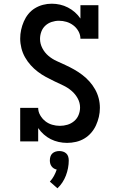

<svg xmlns="http://www.w3.org/2000/svg" viewBox="-20 -763 640 1036"><path d="M342 8Q319 8 296.5 3Q274 -2 254 -12Q234 -22 216.5 -37.5Q199 -53 186 -72V0H89V-181H186Q186 -160 197 -141Q208 -122 224.5 -109Q241 -96 261.5 -90Q282 -84 303 -84Q324 -84 344 -90Q364 -96 380 -109.5Q396 -123 404 -142.5Q412 -162 412 -183Q412 -209 399 -232.5Q386 -256 366 -273Q346 -290 322 -301.5Q298 -313 274.5 -324Q251 -335 228 -347.5Q205 -360 184 -376Q163 -392 145.5 -411.5Q128 -431 115 -454Q102 -477 95.5 -503Q89 -529 89 -555Q89 -579 94 -602Q99 -625 108.5 -647Q118 -669 133 -687.5Q148 -706 168.5 -718.5Q189 -731 212 -737Q235 -743 259 -743Q282 -743 304 -738Q326 -733 346.5 -722.5Q367 -712 384 -697Q401 -682 414 -663V-735H511V-554H414Q414 -575 403.5 -594Q393 -613 376 -626Q359 -639 339 -645Q319 -651 298 -651Q278 -651 258.5 -644.5Q239 -638 224.5 -624.5Q210 -611 203 -592Q196 -573 196 -553Q196 -527 208.5 -503Q221 -479 241 -462Q261 -445 285 -434Q309 -423 333 -412Q357 -401 380 -388Q403 -375 424 -359Q445 -343 462.5 -323.5Q480 -304 493 -281Q506 -258 512.5 -232.5Q519 -207 519 -181Q519 -156 513.5 -132.5Q508 -109 498 -87Q488 -65 472 -46.5Q456 -28 435 -15.5Q414 -3 390 2.5Q366 8 342 8ZM290 253 249 217Q262 203 271 186.5Q280 170 286 152Q277 150 270 145.5Q263 141 258 134Q253 127 251 119Q249 111 249 103Q249 92 252 82Q255 72 262.5 65Q270 58 280 55Q290 52 300 52Q310 52 320 55Q330 58 337.5 65Q345 72 348 82Q351 92 351 103Q351 123 347 144Q343 165 335.5 184.5Q328 204 316.5 221.5Q305 239 290 253Z"/></svg>

Font: Iosevka Etoile Semibold
Style: Regular
Weight: 600
Designer: Belleve Invis
Foundry: Belleve Invis
Version: Version 22.1.2; ttfautohint (v1.8.4)